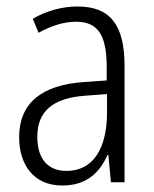

<svg xmlns="http://www.w3.org/2000/svg" viewBox="-20 -655 475 592"><path d="M219 -635C170 -635 122 -621 81 -597L99 -554C141 -577 179 -588 214 -588C280 -588 309 -550 309 -448V-407L238 -402C110 -393 39 -338 39 -232C39 -148 83 -83 172 -83C248 -83 287 -123 312 -178H314L322 -93H364V-452C364 -578 320 -635 219 -635ZM244 -360 310 -365V-309C310 -198 268 -128 185 -128C129 -128 95 -164 95 -233C95 -312 143 -353 244 -360Z"/></svg>

Font: Noto Sans Telugu UI Condensed Light
Style: Regular
Weight: 300
Width: 3
Designer: Jelle Bosma - Monotype Design Team
Foundry: Monotype Imaging Inc.
Version: Version 2.005